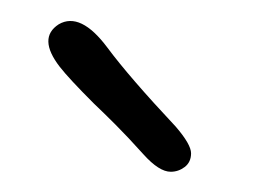

<svg xmlns="http://www.w3.org/2000/svg" viewBox="-20 -583 268 185"><path d="M36.6 -559.6Q57.6 -571.8 83.5 -537.1Q104.5 -508.8 149.4 -460.9Q164.1 -443.8 164.1 -435.3Q164.1 -426.8 158 -422.1Q151.9 -417.5 144.5 -417.5Q133.3 -417.5 118.2 -434.3Q103 -451.2 91.6 -462.6Q80.1 -474.1 70.3 -483.4Q46.4 -507.3 37.6 -518.6Q16.1 -546.4 36.6 -559.6Z"/></svg>

Font: Pompiere 
Style: Regular
Weight: 400
Designer: Karolina Lach
Foundry: Sorkin Type Co.
Version: Version 1.002